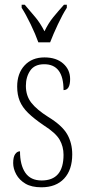

<svg xmlns="http://www.w3.org/2000/svg" viewBox="-20 -786 365 816"><path d="M156 10Q114 10 88 -5.5Q62 -21 49 -45Q36 -69 36 -93Q36 -119 44.5 -131Q53 -143 65 -143Q65 -85 87.5 -52Q110 -19 157 -19Q250 -19 250 -128Q250 -163 233.5 -192Q217 -221 165 -254Q124 -282 99.5 -306Q75 -330 64 -356.5Q53 -383 53 -418Q53 -474 84.5 -508Q116 -542 169 -542Q219 -542 248.5 -516Q278 -490 278 -450Q278 -403 250 -403Q250 -513 168 -513Q127 -513 108.5 -486Q90 -459 90 -421Q90 -379 113 -349.5Q136 -320 185 -289Q244 -253 265.5 -215.5Q287 -178 287 -130Q287 -64 252.5 -27Q218 10 156 10ZM143 -606Q131 -640 110.5 -682.5Q90 -725 72 -753V-766H85Q110 -737 130.5 -712.5Q151 -688 169 -653Q186 -688 206 -712.5Q226 -737 252 -766H264V-753Q246 -725 226 -682.5Q206 -640 193 -606Z"/></svg>

Font: Noto Serif Myanmar ExtraCondensed ExtraLight
Style: Regular
Weight: 200
Width: 2
Designer: Ben Mitchell and the Monotype Design Team
Foundry: Monotype Imaging Inc.
Version: Version 2.106; ttfautohint (v1.8.4.7-5d5b)